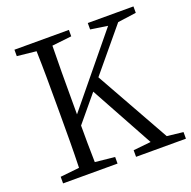

<svg xmlns="http://www.w3.org/2000/svg" viewBox="-128 -856 980 984"><g transform="rotate(-20 361.5 -364.5)"><path d="M634 -46 408 -449 600 -680 701 -694V-729H452V-694L545 -680L240 -308V-392C240 -491 240 -588 242 -682L349 -694V-729H52V-694L156 -683C159 -587 159 -489 159 -392V-337C159 -239 159 -142 156 -47L52 -36V0H349V-36L242 -47C240 -120 240 -189 240 -247L358 -389L546 -46L450 -36V0H722V-36Z"/></g></svg>

Font: Source Han Serif
Style: Regular
Weight: 400
Designer: Ryoko NISHIZUKA 西塚涼子 (kana & ideographs); Frank Grießhammer (Latin, Greek & Cyrillic); Wenlong ZHANG 张文龙 (bopomofo); San
Foundry: Adobe Systems Incorporated
Version: Version 1.001;PS 1.001;hotconv 16.6.54;makeotf.lib2.5.65590